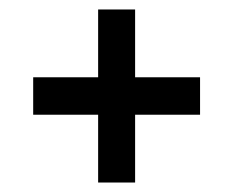

<svg xmlns="http://www.w3.org/2000/svg" viewBox="-20 -481 492 405"><path d="M187 -96V-239H50V-318H187V-461H265V-318H402V-239H265V-96Z"/></svg>

Font: Alumni Sans Thin Medium
Style: Regular
Weight: 500
Version: Version 1.018